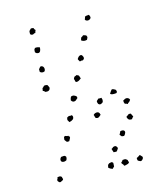

<svg xmlns="http://www.w3.org/2000/svg" viewBox="-111 -814 770 904"><g transform="rotate(-15 274.5 -362.0)"><path d="M380.9 -706.1Q381.8 -710 383.3 -711.9Q384.8 -713.9 384.8 -718.8Q391.6 -722.7 405.3 -722.7Q412.1 -710 408.2 -705.1Q404.3 -700.2 398.9 -698.7Q393.6 -697.3 388.2 -699.2Q382.8 -701.2 380.9 -706.1ZM366.2 -611.3Q355.5 -608.4 350.1 -610.4Q344.7 -612.3 339.8 -614.3Q338.9 -619.1 340.3 -622.1Q341.8 -625 342.8 -628.9Q345.7 -630.9 348.6 -632.3Q351.6 -633.8 353.5 -636.7Q358.4 -635.7 362.8 -634.3Q367.2 -632.8 369.1 -630.9Q372.1 -624 371.1 -621.6Q370.1 -619.1 369.1 -617.2ZM324.2 -547.9Q330.1 -540 330.1 -532.2Q329.1 -528.3 326.7 -526.4Q324.2 -524.4 322.3 -522.5Q319.3 -524.4 315.9 -523.4Q312.5 -522.5 307.6 -521.5Q303.7 -529.3 301.8 -531.2Q299.8 -533.2 301.8 -537.1Q307.6 -545.9 311 -546.9Q314.5 -547.9 315.4 -549.8ZM144.5 -718.8Q141.6 -713.9 139.6 -705.1Q134.8 -706.1 131.8 -703.6Q128.9 -701.2 125 -701.2Q121.1 -701.2 119.1 -702.6Q117.2 -704.1 114.3 -706.1Q113.3 -720.7 117.2 -723.6Q121.1 -726.6 125 -731.4Q128.9 -731.4 131.3 -731Q133.8 -730.5 136.7 -730.5Q139.6 -721.7 144.5 -718.8ZM142.6 -634.8Q142.6 -625 140.6 -621.1Q138.7 -614.3 136.2 -613.3Q133.8 -612.3 132.8 -610.4Q125 -610.4 121.6 -611.8Q118.2 -613.3 114.3 -618.2Q114.3 -631.8 116.2 -632.8Q118.2 -633.8 119.1 -637.7Q127 -638.7 132.3 -637.7Q137.7 -636.7 142.6 -634.8ZM134.8 -519.5Q128.9 -516.6 122.6 -517.6Q116.2 -518.6 112.3 -523.4V-536.1Q118.2 -542 120.1 -545.9Q126 -547.9 130.4 -545.4Q134.8 -543 136.7 -538.6Q138.7 -534.2 138.2 -528.8Q137.7 -523.4 134.8 -519.5ZM137.7 -440.4Q136.7 -421.9 114.3 -424.8Q111.3 -426.8 109.4 -429.2Q107.4 -431.6 102.5 -432.6Q104.5 -437.5 104 -439.5Q103.5 -441.4 105.5 -446.3Q108.4 -447.3 110.4 -450.2Q112.3 -453.1 115.2 -455.1Q126 -456.1 127.9 -454.6Q129.9 -453.1 131.8 -453.1Q133.8 -448.2 137.7 -440.4ZM265.6 -432.6Q261.7 -434.6 261.7 -439.9Q261.7 -445.3 258.8 -448.2Q259.8 -451.2 260.7 -453.1Q261.7 -455.1 263.7 -458Q265.6 -460 269.5 -460.9Q273.4 -461.9 275.4 -463.9Q286.1 -459 286.1 -458Q286.1 -457 287.1 -455.1L291 -443.4Q286.1 -439.5 279.8 -435.5Q273.4 -431.6 265.6 -432.6ZM252 -358.4Q242.2 -350.6 241.2 -349.1Q240.2 -347.7 238.3 -347.7Q226.6 -342.8 218.8 -355.5Q220.7 -366.2 222.2 -368.2Q223.6 -370.1 224.6 -373Q233.4 -376 239.3 -373.5Q245.1 -371.1 250 -367.2ZM205.1 -287.1Q212.9 -279.3 206.1 -267.6Q196.3 -260.7 193.4 -260.3Q190.4 -259.8 184.6 -258.8Q184.6 -262.7 182.6 -264.6Q180.7 -266.6 179.7 -269.5Q178.7 -272.5 180.2 -274.9Q181.6 -277.3 179.7 -280.3Q182.6 -282.2 187 -285.2Q191.4 -288.1 197.3 -286.1ZM164.1 -198.2Q165 -194.3 168 -193.4Q170.9 -192.4 169.9 -186.5Q165 -176.8 162.1 -171.9Q158.2 -171.9 155.3 -171.4Q152.3 -170.9 149.4 -172.9Q139.6 -184.6 141.6 -185.5Q142.6 -198.2 144.5 -198.2Q146.5 -198.2 146.5 -200.2Q152.3 -201.2 155.8 -198.7Q159.2 -196.3 164.1 -198.2ZM128.9 -106.4Q129.9 -99.6 128.9 -96.7Q127.9 -93.8 126 -88.9Q116.2 -83 106.9 -85.9Q97.7 -88.9 99.6 -99.6Q99.6 -101.6 102.1 -105.5Q104.5 -109.4 106.4 -110.4Q114.3 -111.3 117.7 -111.3Q121.1 -111.3 122.1 -111.3ZM85 -18.6Q85 -14.6 85.9 -12.2Q86.9 -9.8 87.9 -7.8Q86.9 -3.9 85.4 -2.9Q84 -2 80.1 0Q78.1 1 74.2 2.9Q70.3 4.9 66.4 2Q64.5 0 61.5 -3.4Q58.6 -6.8 60.5 -11.7Q64.5 -16.6 64.5 -22.5Q77.1 -24.4 79.1 -22.5Q81.1 -20.5 85 -18.6ZM435.5 -349.6Q439.5 -343.8 439 -339.4Q438.5 -335 434.6 -333Q410.2 -330.1 405.3 -337.9Q411.1 -346.7 413.1 -349.6Q415 -352.5 418 -355.5Q423.8 -356.4 427.2 -354Q430.7 -351.6 435.5 -349.6ZM361.3 -330.1Q365.2 -318.4 363.3 -315.4Q361.3 -312.5 363.3 -308.6Q358.4 -307.6 356 -304.7Q353.5 -301.8 348.6 -301.8Q335.9 -301.8 335.9 -320.3Q337.9 -323.2 340.8 -325.2Q343.8 -327.1 345.7 -330.1Q350.6 -330.1 353.5 -329.6Q356.4 -329.1 361.3 -330.1ZM489.3 -286.1Q482.4 -277.3 482.4 -277.3Q475.6 -273.4 475.6 -272.5Q475.6 -271.5 473.6 -269.5Q464.8 -274.4 463.4 -273.9Q461.9 -273.4 460.9 -273.4Q456.1 -284.2 457 -286.1Q458 -288.1 456.1 -290Q467.8 -296.9 467.8 -296.9Q475.6 -298.8 480.5 -296.4Q485.4 -293.9 487.3 -291ZM336.9 -253.9Q326.2 -244.1 322.3 -243.2Q318.4 -242.2 310.5 -245.1Q306.6 -254.9 306.6 -257.3Q306.6 -259.8 304.7 -260.7Q309.6 -267.6 319.3 -269Q329.1 -270.5 334 -262.7ZM475.6 -222.7Q479.5 -211.9 483.4 -207Q476.6 -199.2 476.1 -198.7Q475.6 -198.2 474.6 -195.3Q469.7 -195.3 465.8 -195.8Q461.9 -196.3 458 -199.2Q452.1 -207 452.1 -210Q452.1 -212.9 453.1 -214.8Q462.9 -219.7 463.4 -221.2Q463.9 -222.7 464.8 -222.7Q466.8 -223.6 470.2 -222.7Q473.6 -221.7 475.6 -222.7ZM422.9 -154.3Q429.7 -149.4 426.3 -141.1Q422.9 -132.8 418 -128.9Q411.1 -128.9 407.2 -129.9Q399.4 -138.7 398.4 -139.6Q400.4 -143.6 402.3 -146.5Q404.3 -149.4 405.3 -154.3Q415 -158.2 422.9 -154.3ZM363.3 -66.4Q360.4 -67.4 350.6 -67.4Q346.7 -80.1 344.7 -85Q352.5 -88.9 352.5 -89.8Q352.5 -90.8 353.5 -91.8Q359.4 -93.8 362.3 -93.8Q365.2 -93.8 369.1 -91.8Q373 -85 374 -84.5Q375 -84 374 -79.1Q369.1 -72.3 367.7 -70.3Q366.2 -68.4 363.3 -66.4ZM335.9 -19.5Q335.9 -9.8 335.4 -8.3Q335 -6.8 335 -2Q332 0 330.1 2.4Q328.1 4.9 326.2 6.8Q312.5 2.9 306.6 -4.9Q309.6 -13.7 309.1 -14.6Q308.6 -15.6 310.5 -17.6Q314.5 -21.5 316.4 -22.5Q318.4 -23.4 324.2 -24.4Q329.1 -25.4 331.1 -24.4Q333 -23.4 335.9 -19.5ZM465.8 -23.4Q473.6 -15.6 475.6 -13.2Q477.5 -10.7 476.6 -6.8Q476.6 -3.9 472.7 0.5Q468.8 4.9 464.8 5.9Q460 5.9 457.5 3.9Q455.1 2 450.2 0Q447.3 -9.8 448.2 -10.7Q449.2 -11.7 449.2 -13.7Q452.1 -14.6 454.6 -16.1Q457 -17.6 460 -19.5ZM408.2 -2.9Q401.4 3.9 400.4 3.4Q399.4 2.9 396.5 3.9Q390.6 6.8 387.7 6.3Q384.8 5.9 381.8 6.8Q380.9 1 377.4 -2Q374 -4.9 372.1 -9.8Q374 -13.7 377 -15.1Q379.9 -16.6 380.9 -21.5Q393.6 -23.4 397.9 -20.5Q402.3 -17.6 405.3 -14.6Q404.3 -10.7 405.8 -9.3Q407.2 -7.8 408.2 -2.9Z"/></g></svg>

Font: Codystar
Style: Light
Weight: 300
Version: Version 1.000